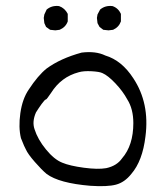

<svg xmlns="http://www.w3.org/2000/svg" viewBox="-20 -628 562 649"><path d="M255.9 -450.2Q303.7 -456.1 335.9 -440.4Q391.6 -423.8 430.7 -363.3Q486.3 -279.3 471.7 -167Q461.9 -84 423.8 -40Q401.4 -11.7 372.1 -3.9Q342.8 3.9 285.2 0Q179.7 -8.8 137.7 -40Q121.1 -53.7 97.7 -80.6Q74.2 -107.4 67.4 -123Q63.5 -128.9 50.8 -161.1Q42 -197.3 48.8 -245.6Q55.7 -293.9 77.1 -325.2Q108.4 -373 137.7 -396.5Q184.6 -430.7 255.9 -450.2ZM326.2 -380.9Q316.4 -385.7 289.6 -387.2Q262.7 -388.7 246.1 -383.8Q186.5 -368.2 152.3 -313.5Q137.7 -292 135.7 -292Q131.8 -292 120.6 -276.4Q109.4 -260.7 101.6 -248Q87.9 -216.8 96.7 -191.4Q107.4 -157.2 135.3 -123Q163.1 -88.9 190.4 -78.1Q215.8 -67.4 263.7 -61Q311.5 -54.7 338.9 -59.6Q375 -67.4 392.6 -92.8Q430.7 -136.7 430.7 -211.9Q430.7 -259.8 410.2 -292Q395.5 -319.3 370.1 -346.2Q344.7 -373 326.2 -380.9ZM135.7 -537.1 129.9 -549.8 127.9 -567.4 129.9 -579.1 137.7 -595.7Q155.3 -610.4 179.7 -607.4Q199.2 -600.6 209 -581.1V-555.7Q202.1 -536.1 181.6 -527.3L167 -525.4L149.4 -527.3ZM316.4 -537.1 309.6 -549.8 307.6 -567.4 309.6 -579.1 318.4 -595.7Q335.9 -610.4 360.4 -607.4Q379.9 -600.6 388.7 -581.1V-555.7Q381.8 -536.1 362.3 -527.3L346.7 -525.4L329.1 -527.3Z"/></svg>

Font: JasonHandwriting2
Style: Regular
Weight: 400
Version: Version 1.05.10